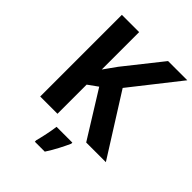

<svg xmlns="http://www.w3.org/2000/svg" viewBox="-262 -840 1187 1187"><g transform="rotate(45 332.0 -246.5)"><path d="M664 0H492L305 -301L241 -255V0H90V-714H241V-387Q256 -408 271 -429Q286 -450 301 -471L494 -714H662L413 -398ZM432 71Q417 104 397 142.5Q377 181 351 221H264V208Q272 179 281 136Q290 93 294 61H432Z"/></g></svg>

Font: Noto Sans Myanmar
Style: Bold
Weight: 700
Designer: Monotype Design Team
Foundry: Monotype Imaging Inc.
Version: Version 2.107; ttfautohint (v1.8.4.7-5d5b)